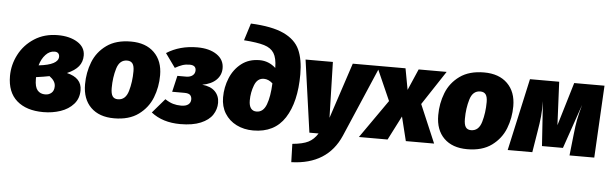

<svg xmlns="http://www.w3.org/2000/svg" viewBox="-56 -974 4512 1414"><g transform="rotate(5 2199.5 -267.5)"><path d="M541 -421Q541 -374 514 -340.5Q487 -307 429 -282Q540 -256 540 -164Q540 -103 503 -61.5Q466 -20 407 0Q348 20 280 20Q155 20 84 -42Q13 -104 13 -224Q13 -307 52.5 -383Q92 -459 166 -506.5Q240 -554 339 -554Q426 -554 483.5 -518.5Q541 -483 541 -421ZM216 -320Q361 -336 361 -397Q361 -412 352 -421.5Q343 -431 325 -431Q288 -431 259 -400Q230 -369 216 -320ZM205 -232V-217Q205 -160 225.5 -135.5Q246 -111 283 -111Q310 -111 329 -127.5Q348 -144 348 -177Q348 -216 303 -248Q264 -240 205 -232Z M569 -211Q569 -298 599.5 -376Q630 -454 699.5 -504Q769 -554 879 -554Q989 -554 1051.5 -492.5Q1114 -431 1114 -325Q1114 -238 1083.5 -160Q1053 -82 983.5 -31Q914 20 803 20Q693 20 631 -41Q569 -102 569 -211ZM916 -338Q916 -377 903 -394.5Q890 -412 863 -412Q807 -412 787 -345.5Q767 -279 767 -201Q767 -159 779.5 -140.5Q792 -122 819 -122Q876 -122 896 -190.5Q916 -259 916 -338Z M1568 -417Q1568 -366 1532 -330.5Q1496 -295 1429 -283Q1492 -277 1524.5 -244Q1557 -211 1557 -160Q1557 -112 1530 -71Q1503 -30 1443.5 -5Q1384 20 1293 20Q1162 20 1077 -47L1168 -153Q1200 -132 1227.5 -124Q1255 -116 1287 -116Q1322 -116 1340 -130Q1358 -144 1358 -168Q1358 -188 1346.5 -200Q1335 -212 1303 -212H1213L1241 -332H1306Q1335 -332 1353 -346Q1371 -360 1371 -384Q1371 -422 1324 -422Q1295 -422 1271 -414Q1247 -406 1217 -389L1143 -492Q1240 -554 1370 -554Q1459 -554 1513.5 -517Q1568 -480 1568 -417Z M1590 -204Q1590 -279 1618 -347Q1646 -415 1701 -457.5Q1756 -500 1835 -500Q1902 -500 1954 -453V-456Q1953 -526 1930.5 -562Q1908 -598 1857 -613.5Q1806 -629 1707 -636L1747 -763Q1904 -756 1990.5 -715.5Q2077 -675 2109.5 -604Q2142 -533 2142 -422Q2142 -217 2065.5 -98.5Q1989 20 1832 20Q1763 20 1708 -7.5Q1653 -35 1621.5 -85.5Q1590 -136 1590 -204ZM1943 -338Q1912 -366 1878 -366Q1830 -366 1809 -312Q1788 -258 1788 -198Q1788 -160 1802.5 -140.5Q1817 -121 1844 -121Q1894 -121 1916.5 -180.5Q1939 -240 1943 -338Z M2494 0Q2399 220 2132 228L2128 93Q2205 86 2245.5 65.5Q2286 45 2314 0H2246L2171 -534H2373L2384 -122L2520 -534H2723Z M3048 -282 3168 0H2959L2915 -178L2824 0H2612L2810 -283L2699 -534H2910L2939 -377L3007 -534H3214Z M3180 -211Q3180 -298 3210.5 -376Q3241 -454 3310.5 -504Q3380 -554 3490 -554Q3600 -554 3662.5 -492.5Q3725 -431 3725 -325Q3725 -238 3694.5 -160Q3664 -82 3594.5 -31Q3525 20 3414 20Q3304 20 3242 -41Q3180 -102 3180 -211ZM3527 -338Q3527 -377 3514 -394.5Q3501 -412 3474 -412Q3418 -412 3398 -345.5Q3378 -279 3378 -201Q3378 -159 3390.5 -140.5Q3403 -122 3430 -122Q3487 -122 3507 -190.5Q3527 -259 3527 -338Z M4352 0H4169L4186 -155Q4193 -223 4201.5 -266.5Q4210 -310 4229 -379L4116 -51H3961L3939 -381Q3940 -318 3935 -267.5Q3930 -217 3919 -153L3894 0H3712L3830 -534H4046L4061 -214L4157 -534H4381Z"/></g></svg>

Font: FiraGO Heavy
Style: Italic
Weight: 900
Italic angle: -8°
Designer: bBox Type GmbH
Foundry: bBox Type GmbH
Version: Version 1.001